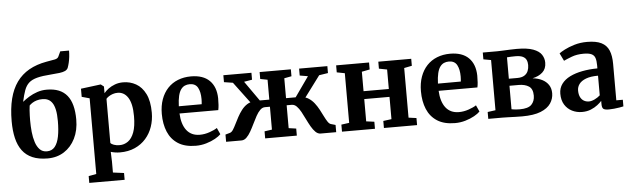

<svg xmlns="http://www.w3.org/2000/svg" viewBox="-60 -1116 5263 1601"><g transform="rotate(-5 2571.0 -315.0)"><path d="M301 8.5Q226.5 8.5 174.2 -14Q122 -36.5 90 -79.5Q58 -122.5 43.2 -184.8Q28.5 -247 28.5 -326Q28.5 -433 49 -514.2Q69.5 -595.5 110.8 -652.8Q152 -710 214.5 -745.5Q277 -781 361.5 -796Q405.5 -803.5 430.5 -808.2Q455.5 -813 463 -829L483 -872H556.5Q556.5 -845.5 553.5 -819.5Q550.5 -793.5 545 -770.5Q539.5 -747.5 532.5 -729Q525.5 -713.5 508 -705.2Q490.5 -697 461.5 -693.2Q432.5 -689.5 390.5 -686.5Q317 -681.5 272.8 -670Q228.5 -658.5 203.5 -636Q178.5 -613.5 164.5 -575.5Q150.5 -537.5 138 -479.5Q161.5 -499 193.2 -518.5Q225 -538 262.8 -550.8Q300.5 -563.5 342.5 -563.5Q400.5 -563.5 442.8 -546.5Q485 -529.5 512.5 -495.5Q540 -461.5 553.2 -411Q566.5 -360.5 566.5 -294.5Q566.5 -204 532.5 -135.8Q498.5 -67.5 439 -29.5Q379.5 8.5 301 8.5ZM300 -51Q342 -51 366.5 -81Q391 -111 401.8 -166Q412.5 -221 412.5 -294.5Q412.5 -351.5 404.5 -388.8Q396.5 -426 381.5 -447.8Q366.5 -469.5 346 -478.8Q325.5 -488 300 -488Q273 -488 251.8 -481.5Q230.5 -475 214.8 -464.8Q199 -454.5 189.5 -444Q187 -428 185.5 -406Q184 -384 183.2 -361Q182.5 -338 182.5 -319.5Q182.5 -271.5 187.2 -224Q192 -176.5 204.8 -137.2Q217.5 -98 240.5 -74.5Q263.5 -51 300 -51Z M628.5 242V185L693 173V-460.5L628 -478.5V-546.5L793.5 -567.5H795.5L820.5 -548V-492Q834.5 -510 858.2 -527.8Q882 -545.5 913.2 -557.2Q944.5 -569 982 -569Q1040.5 -569 1089.8 -541.2Q1139 -513.5 1169 -453.5Q1199 -393.5 1199 -296Q1199 -234.5 1180 -179Q1161 -123.5 1123.5 -80.8Q1086 -38 1031.2 -13.5Q976.5 11 905.5 11Q885.5 11 864 7.5Q842.5 4 829.5 -0.5L832.5 81V173L924.5 185V242ZM908.5 -49.5Q947 -49.5 979 -72.2Q1011 -95 1029.8 -145.5Q1048.5 -196 1048.5 -280Q1048.5 -335 1039.8 -374Q1031 -413 1014.5 -437.8Q998 -462.5 976.5 -474.2Q955 -486 929.5 -486Q907.5 -486 888.5 -479.5Q869.5 -473 855 -463.5Q840.5 -454 832.5 -444V-74Q839.5 -65 860.2 -57.2Q881 -49.5 908.5 -49.5Z M1542 11Q1451 11 1393.2 -26Q1335.5 -63 1308.2 -128.2Q1281 -193.5 1281 -278Q1281 -346 1300.5 -400Q1320 -454 1355.5 -491.8Q1391 -529.5 1440.5 -549.2Q1490 -569 1550 -569Q1651.5 -569 1705 -516.2Q1758.5 -463.5 1760.5 -368Q1760.5 -335.5 1758.8 -311.2Q1757 -287 1753 -269H1428.5Q1430.5 -224.5 1441.2 -189Q1452 -153.5 1471.2 -128.5Q1490.5 -103.5 1518.2 -90.5Q1546 -77.5 1582.5 -77.5Q1623 -77.5 1664.2 -91.8Q1705.5 -106 1728 -121.5L1752.5 -67.5Q1736.5 -50.5 1704 -32.2Q1671.5 -14 1629.2 -1.5Q1587 11 1542 11ZM1428 -329.5 1619.5 -330Q1620.5 -340 1621.2 -351Q1622 -362 1622 -372.5Q1622 -432 1602.2 -468.5Q1582.5 -505 1534 -505Q1512 -505 1493.5 -497Q1475 -489 1460.8 -469.8Q1446.5 -450.5 1438.2 -416.2Q1430 -382 1428 -329.5Z M1795 0V-60.5L1833.5 -71.5Q1847.5 -75.5 1859.8 -94.2Q1872 -113 1885.2 -140.2Q1898.5 -167.5 1914.5 -197.2Q1930.5 -227 1950.8 -253.5Q1971 -280 1997.5 -297.2Q2024 -314.5 2059 -316L2066 -256L1894.5 -485.5L1820.5 -497V-555H2055.5V-497L1988 -485.5L2105 -319H2184.5V-485.5L2124 -497V-555H2385.5V-497L2324.5 -485.5V-319H2405L2522.5 -485.5L2454.5 -497V-555H2691V-497L2616.5 -485.5L2445.5 -256L2452 -316Q2487 -314.5 2513.5 -297.2Q2540 -280 2560.5 -253.5Q2581 -227 2596.8 -197.2Q2612.5 -167.5 2626 -140.2Q2639.5 -113 2652 -94.2Q2664.5 -75.5 2678 -71.5L2716.5 -60.5V0H2586.5Q2563.5 0 2544.2 -18.8Q2525 -37.5 2508 -67Q2491 -96.5 2475 -129.8Q2459 -163 2442.8 -192.8Q2426.5 -222.5 2408 -241Q2389.5 -259.5 2367 -259.5H2324.5V-68L2387 -59V0H2122V-59L2184.5 -68V-259.5H2143Q2121 -259.5 2102.2 -241Q2083.5 -222.5 2067.2 -192.8Q2051 -163 2035 -129.8Q2019 -96.5 2002.2 -67Q1985.5 -37.5 1966.2 -18.8Q1947 0 1923.5 0Z M2765 0V-59L2831 -68V-483.5L2764.5 -496.5V-555H3040V-496.5L2973.5 -483.5V-320.5H3185V-483.5L3117.5 -496.5V-555H3393V-496.5L3328 -483.5V-68L3393.5 -59V0H3116V-59L3185 -68V-254.5H2973.5V-68L3041 -59V0Z M3711 11Q3620 11 3562.2 -26Q3504.5 -63 3477.2 -128.2Q3450 -193.5 3450 -278Q3450 -346 3469.5 -400Q3489 -454 3524.5 -491.8Q3560 -529.5 3609.5 -549.2Q3659 -569 3719 -569Q3820.5 -569 3874 -516.2Q3927.5 -463.5 3929.5 -368Q3929.5 -335.5 3927.8 -311.2Q3926 -287 3922 -269H3597.5Q3599.5 -224.5 3610.2 -189Q3621 -153.5 3640.2 -128.5Q3659.5 -103.5 3687.2 -90.5Q3715 -77.5 3751.5 -77.5Q3792 -77.5 3833.2 -91.8Q3874.5 -106 3897 -121.5L3921.5 -67.5Q3905.5 -50.5 3873 -32.2Q3840.5 -14 3798.2 -1.5Q3756 11 3711 11ZM3597 -329.5 3788.5 -330Q3789.5 -340 3790.2 -351Q3791 -362 3791 -372.5Q3791 -432 3771.2 -468.5Q3751.5 -505 3703 -505Q3681 -505 3662.5 -497Q3644 -489 3629.8 -469.8Q3615.5 -450.5 3607.2 -416.2Q3599 -382 3597 -329.5Z M4272.5 4Q4246 4 4215.5 3Q4185 2 4156.8 1Q4128.5 0 4108.5 0H3989.5V-57.5L4055.5 -66.5V-486.5L3992 -498V-555H4114Q4132 -555 4160.2 -556.5Q4188.5 -558 4220 -559.2Q4251.5 -560.5 4276.5 -560.5Q4364.5 -560.5 4414 -542Q4463.5 -523.5 4483.5 -492.8Q4503.5 -462 4503.5 -426Q4503.5 -374.5 4471 -345Q4438.5 -315.5 4386.5 -305Q4432.5 -300 4466.5 -282.8Q4500.5 -265.5 4519.8 -236.5Q4539 -207.5 4539 -166.5Q4539 -121 4513 -82Q4487 -43 4428.8 -19.5Q4370.5 4 4272.5 4ZM4258.5 -56.5Q4329 -56.5 4356.8 -85.2Q4384.5 -114 4384.5 -160Q4384.5 -216.5 4351.8 -238Q4319 -259.5 4266.5 -259.5H4189.5V-63Q4196.5 -61.5 4207.2 -60Q4218 -58.5 4231.5 -57.5Q4245 -56.5 4258.5 -56.5ZM4189.5 -318.5H4260Q4297.5 -318.5 4319.5 -332.2Q4341.5 -346 4350.8 -368.8Q4360 -391.5 4360 -418Q4360 -443 4351.2 -461.5Q4342.5 -480 4321 -490.2Q4299.5 -500.5 4260.5 -500.5Q4242 -500.5 4224 -499.8Q4206 -499 4189.5 -497.5Z M4774 11Q4729 11 4690.8 -8Q4652.5 -27 4629.2 -64.2Q4606 -101.5 4606 -156Q4606 -203 4631.5 -237.8Q4657 -272.5 4702 -294.8Q4747 -317 4806 -328.2Q4865 -339.5 4932.5 -340V-366Q4932.5 -404.5 4924.5 -427.8Q4916.5 -451 4894 -461.5Q4871.5 -472 4828.5 -472Q4771 -472 4728 -455.5Q4685 -439 4661 -427.5L4629.5 -492Q4641.5 -502 4675.8 -520Q4710 -538 4759.2 -552.8Q4808.5 -567.5 4865.5 -567.5Q4941.5 -567.5 4985.2 -545.5Q5029 -523.5 5047.8 -479Q5066.5 -434.5 5066.5 -365.5V-61H5121V-5.5Q5109.5 -2.5 5088 1Q5066.5 4.5 5042.2 7Q5018 9.5 4998 9.5Q4964.5 9.5 4952.5 -0.2Q4940.5 -10 4940.5 -41V-67.5Q4928 -53 4904.5 -34.5Q4881 -16 4848.2 -2.5Q4815.5 11 4774 11ZM4839 -71.5Q4860.5 -71.5 4887 -84.2Q4913.5 -97 4932.5 -114.5V-279Q4870.5 -279 4831.2 -264Q4792 -249 4774 -224.5Q4756 -200 4756 -170.5Q4756 -138 4766.5 -116Q4777 -94 4795.8 -82.8Q4814.5 -71.5 4839 -71.5Z"/></g></svg>

Font: Merriweather 20pt
Style: Bold
Weight: 700
Version: Version 2.100